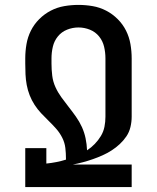

<svg xmlns="http://www.w3.org/2000/svg" viewBox="-20 -763 640 783"><path d="M83 0V-159H169V-96Q189 -98 209.5 -102Q230 -106 249 -112V-116Q249 -138 246.5 -159.5Q244 -181 234 -201Q224 -221 209.5 -237.5Q195 -254 179 -269.5Q163 -285 148 -301Q133 -317 121 -335.5Q109 -354 101 -374.5Q93 -395 89 -416.5Q85 -438 84 -460Q83 -482 83 -504V-525Q83 -554 88 -583Q93 -612 106 -638Q119 -664 140 -685Q161 -706 187 -719.5Q213 -733 242 -738Q271 -743 300 -743Q329 -743 358 -738Q387 -733 413 -719.5Q439 -706 460 -685Q481 -664 494 -638Q507 -612 512 -583Q517 -554 517 -525V-287Q517 -266 512 -245Q507 -224 495.5 -207Q484 -190 468.5 -175.5Q453 -161 435 -149.5Q417 -138 398 -129.5Q379 -121 359 -114Q339 -107 318.5 -101.5Q298 -96 277 -92H517V0ZM335 -150Q352 -161 366.5 -176Q381 -191 391.5 -208.5Q402 -226 406 -246Q410 -266 410 -287V-525Q410 -549 404.5 -572.5Q399 -596 384 -614.5Q369 -633 346.5 -642Q324 -651 300 -651Q276 -651 253.5 -642Q231 -633 216 -614.5Q201 -596 195.5 -572.5Q190 -549 190 -525V-504Q190 -479 193 -454.5Q196 -430 206 -408Q216 -386 230.5 -366Q245 -346 260 -327Q275 -308 289.5 -287.5Q304 -267 314 -245Q324 -223 329 -199Q334 -175 335 -150Z"/></svg>

Font: Iosevka Semibold Extended
Style: Regular
Weight: 600
Width: 7
Monospace: yes
Designer: Belleve Invis
Foundry: Belleve Invis
Version: Version 32.5.0; ttfautohint (v1.8.4)